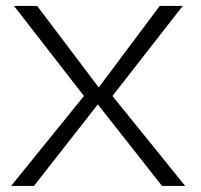

<svg xmlns="http://www.w3.org/2000/svg" viewBox="-20 -610 658 630"><path d="M16.5 0H91.5L301 -267.5L511.5 0H587.5L349 -295L579.5 -590.5H504L304 -323L102 -590.5H26L255.5 -295Z"/></svg>

Font: Anybody SemiExpanded Light
Style: Regular
Weight: 300
Width: 6
Version: Version 1.113;gftools[0.9.25]